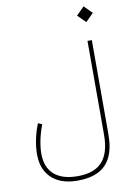

<svg xmlns="http://www.w3.org/2000/svg" viewBox="-117 -936 883 1278"><g transform="rotate(-10 324.5 -297.0)"><path d="M487.8 -811.5 541 -758.3 594.2 -811.5 541 -864.7ZM307.6 241.7Q203.1 241.7 148.4 193.4Q93.8 145 93.8 52.2Q93.8 12.2 103.8 -37.4Q113.8 -86.9 133.8 -139.6L106.9 -151.4Q85.4 -96.7 75.2 -45.4Q64.9 5.9 64.9 52.2Q64.9 121.6 93.3 170.4Q121.6 219.2 174.1 245.1Q226.6 271 300.3 271Q386.2 271 442.9 242.4Q499.5 213.9 527.8 154.1Q556.2 94.2 556.2 1V-633.8H526.9V1Q526.9 123.5 473.4 182.6Q419.9 241.7 307.6 241.7Z"/></g></svg>

Font: Estedad-FD-VF Thin
Style: Regular
Weight: 100
Designer: Amin Abedi
Version: Version 5.0